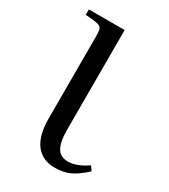

<svg xmlns="http://www.w3.org/2000/svg" viewBox="-167 -731 728 827"><g transform="rotate(30 197.0 -318.0)"><path d="M27 -623C110 -617 112 -616 112 -563V-156C112 -21 177 14 239 14C294 14 330 0 386 -52L371 -73C332 -46 299 -37 277 -37C229 -37 205 -67 205 -157V-650H27Z"/></g></svg>

Font: erewhon
Style: Regular
Weight: 400
Version: Version 1.0.0